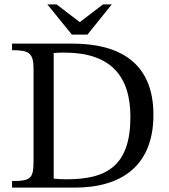

<svg xmlns="http://www.w3.org/2000/svg" viewBox="-20 -856 770 876"><path d="M321 0C537 0 680 -102 680 -332C680 -576 518 -657 310 -657H35V-627C110 -627 133 -616 133 -543V-124C133 -43 123 -30 35 -30V0ZM284 -38C264 -38 245 -39 225 -41V-614C244 -616 258 -616 274 -616C481 -616 575 -513 575 -323C575 -98 466 -38 284 -38ZM379 -698 490 -836H450L344 -755L238 -836H196L308 -698Z"/></svg>

Font: STIX Two Text
Style: Regular
Weight: 400
Designer: Ross Mills, John Hudson & Paul Hanslow, Tiro Typeworks Ltd; with prior portions MicroPress Inc., and Coen Hoffman.
Foundry: Tiro Typeworks Ltd
Version: Version 2.13 b171